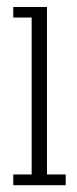

<svg xmlns="http://www.w3.org/2000/svg" viewBox="-20 -544 226 564"><path d="M19 0V-31.5H73V-492.5H19V-523.5H118V-31.5H173V0Z"/></svg>

Font: Imbue Thin 10pt ExtraLight
Style: Regular
Weight: 250
Version: Version 1.102